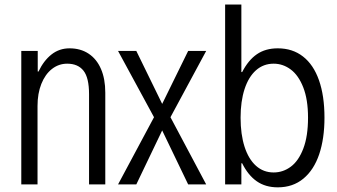

<svg xmlns="http://www.w3.org/2000/svg" viewBox="-20 -804 1471 837"><path d="M72.8 -582H144.5V-492.2H147.9Q170.4 -539.6 204.3 -566.4Q238.3 -593.3 283.2 -593.3Q331.1 -593.3 366.2 -570.1Q401.4 -546.9 420.2 -503.4Q439 -460 439 -399.9V0H368.2V-393.1Q368.2 -465.3 344 -495.8Q319.8 -526.4 272.9 -526.4Q235.8 -526.4 206.3 -503.2Q176.8 -480 160.2 -438.2Q143.6 -396.5 143.6 -342.3V0H72.8Z M651.4 -293 494.6 -582H574.2L687 -351.1L800.3 -582H878.9L723.1 -293L878.9 0H800.3L687 -235.4L574.2 0H494.6Z M1394.5 -291Q1394.5 -200.2 1371.6 -131.8Q1348.6 -63.5 1302.7 -25.4Q1256.8 12.7 1190.9 12.7Q1137.2 12.7 1099.4 -13.7Q1061.5 -40 1035.6 -92.3H1032.2V0H961.4V-784.2H1032.2V-489.7H1035.6Q1062.5 -542 1099.9 -567.6Q1137.2 -593.3 1190.9 -593.3Q1255.4 -593.3 1301 -557.6Q1346.7 -522 1370.6 -454.1Q1394.5 -386.2 1394.5 -291ZM1322.8 -291Q1322.8 -370.1 1302 -423.1Q1281.2 -476.1 1247.3 -501.2Q1213.4 -526.4 1172.9 -526.4Q1128.4 -526.4 1095.9 -497.6Q1063.5 -468.8 1046.1 -415.5Q1028.8 -362.3 1028.8 -291Q1028.8 -218.3 1046.1 -164.3Q1063.5 -110.4 1095.9 -81.3Q1128.4 -52.2 1172.9 -52.2Q1213.9 -52.2 1247.8 -77.4Q1281.7 -102.5 1302.2 -156.2Q1322.8 -210 1322.8 -291Z"/></svg>

Font: Decalotype Light
Style: Regular
Weight: 300
Designer: Alfredo Marco Pradil
Foundry: Alfredo Marco Pradil
Version: Version 1.0